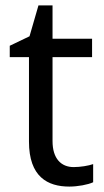

<svg xmlns="http://www.w3.org/2000/svg" viewBox="-20 -679 385 709"><path d="M252 -62C206 -62 174 -93 174 -158V-468H320V-536H174V-659H122L89 -545L16 -510V-468H87V-156C87 -26 156 10 236 10C267 10 305 3 324 -6V-73C307 -67 277 -62 252 -62Z"/></svg>

Font: Noto Sans Thai
Style: Regular
Weight: 400
Designer: Monotype Design Team
Foundry: Monotype Imaging Inc.
Version: Version 1.901